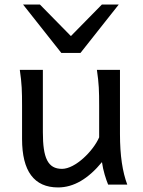

<svg xmlns="http://www.w3.org/2000/svg" viewBox="-20 -801 619 833"><path d="M532.2 0C511.7 -54.7 500.5 -125 500.5 -219.7V-498H400.4C409.2 -438.5 410.2 -406.2 410.2 -341.8V-205.1C384.3 -145.5 306.6 -68.4 249 -68.4C187 -68.4 166 -116.2 166 -227.1V-498H65.9C74.7 -439.5 75.7 -403.8 75.7 -341.8V-197.8C75.7 -58.6 127.9 12.2 231.9 12.2C300.3 12.2 363.3 -25.9 422.4 -97.7C427.2 -61 439.9 -22.5 449.2 0ZM80.1 -781.2 246.1 -571.3H329.1L495.1 -781.2H421.9L287.6 -644.5L153.3 -781.2Z"/></svg>

Font: Andika
Style: Regular
Weight: 400
Designer: Victor Gaultney, Annie Olsen, Julie Remington, Don Collingsworth, Eric Hays
Foundry: SIL International
Version: Version 1.000